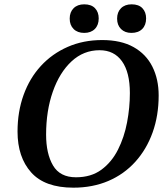

<svg xmlns="http://www.w3.org/2000/svg" viewBox="-20 -854 774 887"><path d="M319 13Q187 13 124 -57.5Q61 -128 61 -246Q61 -338 89 -415.5Q117 -493 169 -549.5Q221 -606 293 -637.5Q365 -669 452 -669Q539 -669 597 -636.5Q655 -604 684 -546Q713 -488 713 -413Q713 -320 685 -242Q657 -164 605 -106.5Q553 -49 480.5 -18Q408 13 319 13ZM331 -35Q401 -35 448.5 -70Q496 -105 525 -162.5Q554 -220 567 -288.5Q580 -357 580 -424Q580 -520 543.5 -571Q507 -622 440 -622Q366 -622 310.5 -570.5Q255 -519 224 -430.5Q193 -342 193 -232Q193 -144 225 -89.5Q257 -35 331 -35ZM587 -702Q557 -702 539 -720Q521 -738 521 -768Q521 -798 539 -816Q557 -834 588 -834Q621 -834 638 -816Q655 -798 655 -769Q655 -738 637 -720Q619 -702 587 -702ZM369 -702Q338 -702 320 -720Q302 -738 302 -768Q302 -798 320 -816Q338 -834 369 -834Q402 -834 419 -816Q436 -798 436 -769Q436 -738 418 -720Q400 -702 369 -702Z"/></svg>

Font: STIX Two Text SemiBold
Style: Italic
Weight: 600
Italic angle: -12°
Designer: Ross Mills, John Hudson & Paul Hanslow, Tiro Typeworks Ltd; with prior portions MicroPress Inc. and Coen Hoffman, Elsevi
Foundry: Tiro Typeworks Ltd
Version: Version 2.13 b171